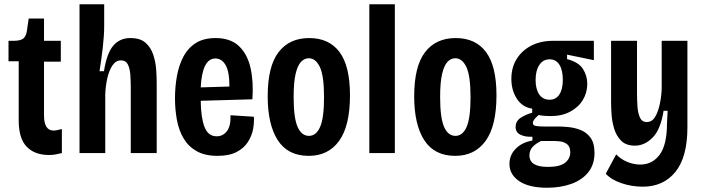

<svg xmlns="http://www.w3.org/2000/svg" viewBox="-20 -720 3307 903"><path d="M211 9Q143 9 105.5 -30Q68 -69 68 -153V-432H20V-528H43Q75 -528 88.5 -538Q102 -548 106 -572L115 -633H187V-528H266V-430H187V-177Q187 -106 232 -106Q239 -106 248.5 -108Q258 -110 271 -113V0Q254 4 240.5 6.5Q227 9 211 9Z M354 0V-700H470V-599Q470 -554 463.5 -497Q457 -440 448 -385H469Q482 -469 512.5 -505Q543 -541 593 -541Q640 -541 665 -518.5Q690 -496 701 -462Q712 -428 714.5 -392.5Q717 -357 717 -332V0H595V-308Q595 -338 593 -367.5Q591 -397 581.5 -416.5Q572 -436 549 -436Q525 -436 509 -412.5Q493 -389 484.5 -351.5Q476 -314 475 -274V0Z M1003 13Q944 13 905 -9Q866 -31 843.5 -69Q821 -107 812 -156Q803 -205 803 -258Q803 -311 812 -361.5Q821 -412 842 -452.5Q863 -493 900 -517Q937 -541 994 -541Q1064 -541 1104 -503Q1144 -465 1158.5 -399.5Q1173 -334 1167 -253L924 -246Q925 -166 942 -122.5Q959 -79 999 -79Q1029 -79 1047.5 -103.5Q1066 -128 1064 -178L1174 -171Q1176 -143 1170 -111.5Q1164 -80 1145.5 -51.5Q1127 -23 1092.5 -5Q1058 13 1003 13ZM993 -445Q931 -445 924 -309L1059 -313Q1059 -383 1041 -414Q1023 -445 993 -445Z M1432 13Q1334 13 1286.5 -60.5Q1239 -134 1239 -267Q1239 -408 1290 -474.5Q1341 -541 1434 -541Q1528 -541 1577 -475Q1626 -409 1626 -272Q1626 -128 1575 -57.5Q1524 13 1432 13ZM1433 -81Q1467 -81 1485.5 -123Q1504 -165 1504 -263Q1504 -363 1484.5 -404.5Q1465 -446 1432 -446Q1412 -446 1396 -429.5Q1380 -413 1370.5 -373.5Q1361 -334 1361 -263Q1361 -166 1379.5 -123.5Q1398 -81 1433 -81Z M1717 0V-700H1837V0Z M2121 13Q2023 13 1975.5 -60.5Q1928 -134 1928 -267Q1928 -408 1979 -474.5Q2030 -541 2123 -541Q2217 -541 2266 -475Q2315 -409 2315 -272Q2315 -128 2264 -57.5Q2213 13 2121 13ZM2122 -81Q2156 -81 2174.5 -123Q2193 -165 2193 -263Q2193 -363 2173.5 -404.5Q2154 -446 2121 -446Q2101 -446 2085 -429.5Q2069 -413 2059.5 -373.5Q2050 -334 2050 -263Q2050 -166 2068.5 -123.5Q2087 -81 2122 -81Z M2553 163Q2468 163 2422 132Q2376 101 2376 51Q2376 9 2406 -21Q2436 -51 2484 -59V-77Q2452 -75 2428.5 -86Q2405 -97 2405 -123Q2405 -150 2428 -165.5Q2451 -181 2483 -190V-209Q2436 -216 2410.5 -256Q2385 -296 2385 -349Q2385 -402 2409.5 -442Q2434 -482 2478 -505Q2522 -528 2581 -528H2773V-437L2647 -463V-442Q2701 -428 2721.5 -396Q2742 -364 2742 -326Q2742 -284 2721 -249.5Q2700 -215 2661 -194.5Q2622 -174 2570 -174Q2559 -174 2543.5 -175Q2528 -176 2513 -179Q2497 -165 2491.5 -156.5Q2486 -148 2486 -142Q2486 -130 2500.5 -127.5Q2515 -125 2539 -125H2607Q2624 -125 2652 -122.5Q2680 -120 2708.5 -109.5Q2737 -99 2756.5 -73.5Q2776 -48 2776 -1Q2776 54 2746.5 90.5Q2717 127 2666.5 145Q2616 163 2553 163ZM2565 -251Q2595 -251 2611 -276Q2627 -301 2627 -344Q2627 -390 2611 -415.5Q2595 -441 2565 -441Q2534 -441 2516.5 -414.5Q2499 -388 2499 -344Q2499 -301 2516 -276Q2533 -251 2565 -251ZM2557 65Q2613 65 2637.5 45.5Q2662 26 2662 -4Q2662 -30 2647.5 -41.5Q2633 -53 2614 -55Q2595 -57 2582 -57H2525Q2498 -44 2484 -28Q2470 -12 2470 11Q2470 65 2557 65Z M3003 158Q2952 158 2904 142Q2856 126 2829 97L2878 6Q2901 30 2931.5 42Q2962 54 2991 54Q3048 54 3082.5 7.5Q3117 -39 3117 -141L3120 -199H3101Q3087 -111 3049.5 -73Q3012 -35 2966 -35Q2924 -35 2901 -58.5Q2878 -82 2868 -116.5Q2858 -151 2856 -185Q2854 -219 2854 -239V-528H2976V-278Q2976 -251 2978 -220Q2980 -189 2989.5 -167.5Q2999 -146 3022 -146Q3047 -146 3061.5 -171Q3076 -196 3083.5 -232.5Q3091 -269 3092 -304V-528H3213V-122Q3213 19 3156.5 88.5Q3100 158 3003 158Z"/></svg>

Font: Bricolage Grotesque 10pt Condensed SemiBold
Style: Regular
Weight: 600
Width: 3
Designer: Mathieu Triay
Foundry: Atelier Triay
Version: Version 1.000; ttfautohint (v1.8.4.7-5d5b);gftools[0.9.32]